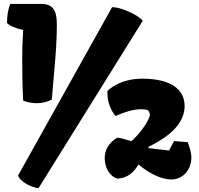

<svg xmlns="http://www.w3.org/2000/svg" viewBox="-20 -901 1010 975"><path d="M97.7 -390.1C118.7 -381.3 142.6 -377 166.5 -377C192.9 -377 219.7 -382.8 243.2 -395.5C251 -504.9 268.6 -648.4 268.6 -770C268.6 -824.2 264.2 -880.9 191.9 -880.9H31.7C21 -852.5 15.6 -821.8 15.6 -784.7C26.4 -771 59.6 -756.8 97.7 -748.5C93.8 -688 92.8 -648.9 92.8 -610.8C92.8 -542 93.3 -465.8 97.7 -390.1ZM576.7 6.3C628.9 2.4 659.2 -24.9 683.1 -65.9C730.5 -26.4 792.5 10.3 851.1 10.3C908.2 10.3 951.7 -39.1 951.7 -99.1C951.7 -128.4 942.4 -156.2 933.1 -179.2L863.8 -184.6L838.4 -136.7L733.9 -148.9V-155.3C780.3 -179.2 917.5 -245.1 917.5 -362.3C917.5 -470.2 809.1 -501.5 703.6 -501.5C584 -501.5 528.3 -441.4 525.9 -439.5C525.4 -435.5 525.4 -431.6 525.4 -427.7C525.4 -380.9 544.4 -337.9 566.9 -312C611.3 -332 657.7 -346.2 693.8 -346.2C706.1 -346.2 717.3 -345.7 729.5 -342.8C738.8 -335 740.7 -323.7 741.7 -316.4C730.5 -273.9 679.2 -210.9 647 -184.1C626 -189.9 588.4 -202.1 576.2 -202.1C529.8 -175.3 511.7 -136.7 511.7 -97.7C511.7 -48.8 538.1 -3.9 576.7 6.3ZM71.8 -9.8C81.1 22.5 144.5 53.2 175.8 54.2L705.1 -795.9C675.8 -830.1 587.4 -865.7 549.3 -864.7Z"/></svg>

Font: Kavoon
Style: Regular
Weight: 400
Designer: Viktoriya Grabowska
Foundry: Viktoriya Grabowska
Version: Version 1.002